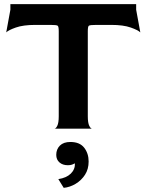

<svg xmlns="http://www.w3.org/2000/svg" viewBox="-20 -620 706 925"><path d="M242 0Q249 0 256 -14Q263 -28 263 -60V-470Q263 -492 258 -496Q253 -500 223 -500H150Q92 -500 56.5 -487.5Q21 -475 10 -464L30 -573V-600H636V-573L656 -464Q645 -475 609.5 -487.5Q574 -500 516 -500H444Q413 -500 408 -496Q403 -492 403 -470V-60Q403 -28 410 -14Q417 0 424 0ZM287 285 261 243Q300 237 321 216.5Q342 196 341 167Q336 170 327.5 173Q319 176 307 176Q282 176 266.5 162.5Q251 149 251 126Q251 99 268.5 81.5Q286 64 319 64Q364 64 385.5 91.5Q407 119 407 158Q407 195 389.5 222Q372 249 344.5 265.5Q317 282 287 285Z"/></svg>

Font: Red Rose SemiBold
Style: Regular
Weight: 600
Designer: Jaikishan Patel
Version: Version 2.000